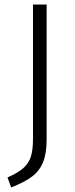

<svg xmlns="http://www.w3.org/2000/svg" viewBox="-20 -705 331 844"><path d="M185 -92Q185 -31 169.5 7.5Q154 46 121 71Q88 96 29 119L13 75Q59 55 83 33.5Q107 12 116 -17.5Q125 -47 125 -95V-685H185Z"/></svg>

Font: Statis Sans Light
Style: Regular
Weight: 300
Designer: bBox Type GmbH
Foundry: bBox Type GmbH
Version: Version 1.000